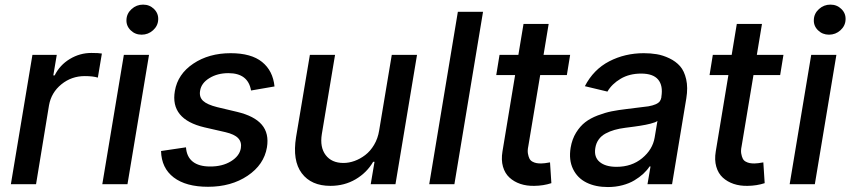

<svg xmlns="http://www.w3.org/2000/svg" viewBox="-20 -777 3587 810"><path d="M25.9 0 116.8 -545.5H219.5L204.9 -458.8H210.6Q232.2 -502.5 274.5 -528.1Q316.8 -553.6 365.1 -553.6Q397 -553.6 409.8 -551.1L392.8 -449.6Q371.8 -456 337.7 -456Q281.6 -456 239 -421.3Q196.4 -386.7 186.8 -333.1L132.1 0Z M411.6 0 502.5 -545.5H608.7L517.8 0ZM577.4 -630.7Q550.1 -630.7 531.1 -649.3Q512.1 -668 513.5 -693.9Q514.6 -720.2 535.2 -738.8Q555.8 -757.5 583.5 -757.5Q611.2 -757.5 630 -738.8Q648.8 -720.2 647.4 -693.9Q646.3 -668 625.7 -649.3Q605.1 -630.7 577.4 -630.7Z M1138.1 -412.3 1039.1 -395.2Q1026.6 -468.4 943.5 -468.4Q897.4 -468.4 863.3 -447.4Q829.2 -426.5 824.2 -394.2Q819.6 -367.9 836.6 -351.7Q853.7 -335.6 896.7 -324.9L980.5 -305Q1053.3 -287.6 1084.5 -250.9Q1115.8 -214.1 1106.2 -155.5Q1093.8 -82 1024.5 -35.5Q955.3 11 857.6 11Q764.6 11 712.9 -28.4Q661.2 -67.8 659.4 -139.9L764.6 -155.5Q767.4 -115.4 793.3 -95Q819.2 -74.6 866.1 -74.6Q918 -74.2 954.4 -96.6Q990.8 -119 996.1 -152Q1000.4 -177.6 984.7 -194.1Q969.1 -210.6 930.8 -219.5L842.7 -239.7Q697.1 -273.8 717.7 -393.1Q729.8 -464.5 795.5 -508.5Q861.2 -552.6 953.1 -552.6Q1039.8 -552.6 1085.6 -515.6Q1131.4 -478.7 1138.1 -412.3Z M1579.5 -226.2 1632.8 -545.5H1739.3L1648.4 0H1544L1560 -94.5H1554.3Q1527.7 -48.7 1480.5 -20.8Q1433.2 7.1 1373.9 7.1Q1293 7.1 1253 -46.2Q1213.1 -99.4 1229 -198.5L1287.3 -545.5H1393.5L1337.7 -211.3Q1328.8 -155.9 1354 -122.7Q1379.3 -89.5 1429 -89.5Q1452.1 -89.5 1475.7 -98Q1499.3 -106.5 1520.8 -122.9Q1542.3 -139.2 1558.2 -166Q1574.2 -192.8 1579.5 -226.2Z M2017.8 -727.3 1897 0H1790.8L1911.6 -727.3Z M2385.3 -545.5 2371.4 -460.2H2258.9L2208.8 -160.2Q2204.9 -142 2207.2 -129.1Q2209.5 -116.1 2213.6 -108Q2217.7 -99.8 2226 -95.2Q2234.4 -90.6 2242.9 -89Q2251.4 -87.4 2262.8 -87.4Q2276.3 -87.4 2300.4 -92L2306.1 -4.3Q2272.4 6.7 2234 7.1Q2202.1 7.8 2175.2 -1.2Q2148.4 -10.3 2129.3 -27.9Q2110.1 -45.5 2101.9 -73.9Q2093.8 -102.3 2099.8 -138.1L2153.1 -460.2H2073.5L2087.4 -545.5H2166.9L2188.6 -676.1H2294.7L2273.1 -545.5Z M2544.7 12.1Q2492.2 12.1 2454 -6.9Q2415.8 -25.9 2397.4 -64.1Q2378.9 -102.3 2387.4 -154.1Q2393.5 -190 2410.3 -217.3Q2427.2 -244.7 2448.9 -261.4Q2470.5 -278.1 2501.6 -290Q2532.7 -301.8 2560.4 -307.4Q2588.1 -312.9 2623.9 -317.1Q2706.7 -327.1 2715.6 -328.5Q2753.2 -335.2 2763.8 -350.1Q2768.5 -356.9 2770.2 -366.5V-369Q2777.7 -415.8 2756.6 -441.2Q2735.4 -466.6 2685 -466.6Q2635.3 -466.6 2598.4 -444.8Q2561.4 -422.9 2542.6 -390.6L2447.4 -413.4Q2484 -484 2550.2 -518.3Q2616.5 -552.6 2696 -552.6Q2724.8 -552.6 2750.7 -548.3Q2776.6 -544 2803.8 -531.1Q2831 -518.1 2848.9 -497.9Q2866.8 -477.6 2874.8 -442.6Q2882.8 -407.7 2875.4 -362.2L2815.3 0H2711.6L2724.4 -74.6H2720.2Q2709.5 -58.2 2693.7 -43.7Q2677.9 -29.1 2656.4 -16.2Q2634.9 -3.2 2606 4.4Q2577.1 12.1 2544.7 12.1ZM2581 -73.2Q2644.9 -73.2 2689.1 -109.6Q2733.3 -146 2741.8 -196.7L2753.6 -267Q2750 -263.8 2742.9 -261Q2735.8 -258.2 2724.4 -255.3Q2713.1 -252.5 2704.2 -250.7Q2695.3 -248.9 2679.9 -246.4Q2664.4 -244 2657.5 -243.1Q2650.6 -242.2 2634.9 -240.1Q2619.3 -237.9 2617.9 -237.9Q2592.7 -234.7 2572.8 -229Q2552.9 -223.4 2535 -213.8Q2517 -204.2 2505.9 -188.7Q2494.7 -173.3 2491.5 -152.7Q2485.1 -114.3 2509.8 -93.8Q2534.4 -73.2 2581 -73.2Z M3285.2 -545.5 3271.3 -460.2H3158.7L3108.7 -160.2Q3104.8 -142 3107.1 -129.1Q3109.4 -116.1 3113.5 -108Q3117.5 -99.8 3125.9 -95.2Q3134.2 -90.6 3142.8 -89Q3151.3 -87.4 3162.6 -87.4Q3176.1 -87.4 3200.3 -92L3206 -4.3Q3172.2 6.7 3133.9 7.1Q3101.9 7.8 3075.1 -1.2Q3048.3 -10.3 3029.1 -27.9Q3009.9 -45.5 3001.8 -73.9Q2993.6 -102.3 2999.6 -138.1L3052.9 -460.2H2973.4L2987.2 -545.5H3066.8L3088.4 -676.1H3194.6L3172.9 -545.5Z M3311.4 0 3402.3 -545.5H3508.5L3417.6 0ZM3477.3 -630.7Q3449.9 -630.7 3430.9 -649.3Q3411.9 -668 3413.4 -693.9Q3414.4 -720.2 3435 -738.8Q3455.6 -757.5 3483.3 -757.5Q3511 -757.5 3529.8 -738.8Q3548.7 -720.2 3547.2 -693.9Q3546.2 -668 3525.6 -649.3Q3505 -630.7 3477.3 -630.7Z"/></svg>

Font: Karasuma Gothic
Style: Medium Italic
Weight: 500
Italic angle: 9.39998°
Designer: Rasmus Andersson / Ryoko Nishizuka
Foundry: Genbu
Version: Version 1.00